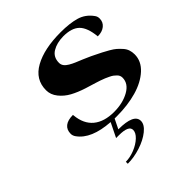

<svg xmlns="http://www.w3.org/2000/svg" viewBox="-190 -606 946 946"><g transform="rotate(-45 283.0 -133.0)"><path d="M157.7 213.9V200.2Q187.5 200.2 219.7 187.3Q252 174.3 273.2 154.3Q294.4 134.3 294.4 114.7Q294.4 83.5 226.1 83.5H206.5L243.2 8.8Q117.7 0.5 71.8 -64Q63 -76.2 63 -89.4Q63 -117.7 81.8 -132.6Q100.6 -147.5 136.7 -147.5L137.2 -144Q143.1 -79.6 182.6 -46.9Q222.2 -14.2 291 -14.2Q351.6 -14.2 395.5 -38.8Q439.5 -63.5 439.5 -104.5Q439.5 -111.8 436.8 -118.7Q434.1 -125.5 427.5 -131.8Q420.9 -138.2 414.6 -143.1Q408.2 -147.9 396.2 -153.6Q384.3 -159.2 376 -162.8Q367.7 -166.5 351.6 -171.9Q335.4 -177.2 326.9 -179.9Q318.4 -182.6 299.8 -188.2Q281.2 -193.8 273.4 -196.3Q232.4 -209.5 201.9 -226.1Q171.4 -242.7 150.1 -269.3Q128.9 -295.9 128.9 -327.1Q128.9 -401.9 198 -440.2Q267.1 -478.5 381.8 -478.5Q444.8 -478.5 487.5 -466.1Q530.3 -453.6 557.6 -415.5Q565.9 -404.8 565.9 -390.6Q565.9 -365.2 547.1 -349.9Q528.3 -334.5 497.1 -334.5Q490.7 -400.4 463.1 -427.7Q435.5 -455.1 377 -455.1Q331.1 -454.6 300.3 -435.8Q269.5 -417 269.5 -377.4Q269.5 -364.7 276.9 -354.7Q284.2 -344.7 298.8 -336.2Q313.5 -327.6 328.1 -321.5Q342.8 -315.4 365.7 -305.9Q388.7 -296.4 403.8 -289.1Q409.2 -286.6 419.9 -281.2Q443.8 -269.5 456.3 -263.2Q468.8 -256.8 488.8 -245.4Q508.8 -233.9 519.3 -224.6Q529.8 -215.3 541.5 -202.4Q553.2 -189.5 558.1 -174.8Q563 -160.2 563 -143.6Q563 -96.2 523.9 -60.5Q484.9 -24.9 422.9 -7.3Q360.8 10.3 286.1 10.3H269.5L244.6 61Q353 61 353 110.4Q353 135.7 322.5 160.2Q292 184.6 246.6 199.2Q201.2 213.9 157.7 213.9Z"/></g></svg>

Font: QumpellkaNo12
Style: Regular
Weight: 500
Designer: gluk (gluksza@wp.pl)
Foundry: gluk (gluksza@wp.pl)
Version: Version 00.480